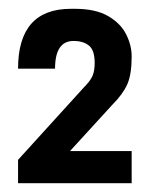

<svg xmlns="http://www.w3.org/2000/svg" viewBox="-20 -806 340 436"><path d="M279 -390H21V-443L170 -607Q185 -622 190 -633.5Q195 -645 195 -663Q195 -692 182 -702.5Q169 -713 147 -713Q105 -713 105 -650H21Q21 -786 141 -786H150Q197 -786 225.5 -769.5Q254 -753 266.5 -728Q279 -703 279 -678Q279 -637 269 -614.5Q259 -592 235 -568L139 -463H279Z"/></svg>

Font: Tanohe Sans Medium
Style: Regular
Weight: 500
Designer: Village Type and Design LLC
Foundry: Cooper Hewitt Smithsonian Design Museum
Version: Version 1.00;September 29, 2021;FontCreator 13.0.0.2655 64-b